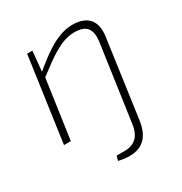

<svg xmlns="http://www.w3.org/2000/svg" viewBox="-165 -617 900 948"><g transform="rotate(-30 285.0 -142.5)"><path d="M380 -494C299 -494 225 -443 135 -368L146 -482H116L48 0H87L135 -336C225 -404 293 -457 370 -457C437 -457 463 -426 454 -355L392 80C383 145 349 175 292 175H247L240 201C265 207 284 209 302 209C378 209 420 166 432 81L494 -361C506 -447 466 -494 380 -494Z"/></g></svg>

Font: Exo 2 Extra Light
Style: Italic
Weight: 250
Italic angle: -8°
Designer: Natanael Gama
Version: Version 1.001;PS 001.001;hotconv 1.0.88;makeotf.lib2.5.64775